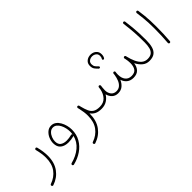

<svg xmlns="http://www.w3.org/2000/svg" viewBox="48 -1434 2516 2516"><g transform="rotate(-45 1305.5 -176.5)"><path d="M258.3 -252.9Q267.1 -256.3 273.7 -252Q280.3 -247.6 282.2 -240.7Q306.2 -147.9 306.2 -68.4Q306.2 57.1 246.1 139.2Q186 221.2 84 255.4Q76.2 257.8 69.8 254.2Q63.5 250.5 61.5 244.1Q58.6 235.8 62.3 229.5Q65.9 223.1 72.3 221.2Q164.1 189.9 217.5 117.9Q271 45.9 271 -68.4Q271 -106 264.9 -147Q258.8 -188 247.6 -231.9Q245.6 -240.2 249.3 -245.6Q252.9 -251 258.3 -252.9Z M614.7 -318.4Q652.8 -318.4 682.1 -297.1Q711.4 -275.9 731.2 -241.2Q751 -206.5 761.2 -166Q771.5 -125.5 771.5 -86.9Q771.5 2 731.4 71.3Q691.4 140.6 622.3 187.5Q553.2 234.4 465.8 255.4Q458.5 257.3 452.1 252.9Q445.8 248.5 444.3 242.2Q442.9 234.4 447.3 228.3Q451.7 222.2 458.5 220.2Q562.5 193.8 634.5 133.5Q706.5 73.2 728 -16.1Q725.6 -14.2 722.7 -13.2Q670.9 0.5 623 0.5Q553.7 0.5 512 -32.5Q470.2 -65.4 470.2 -134.8Q470.2 -177.2 488 -219.5Q505.9 -261.7 538.6 -290Q571.3 -318.4 614.7 -318.4ZM503.9 -135.3Q503.9 -81.1 536.1 -57.4Q568.4 -33.7 623 -33.7Q666 -33.7 713.9 -46.4Q726.1 -49.8 732.4 -38.6Q736.3 -62 736.3 -86.4Q736.3 -117.2 728.8 -151.4Q721.2 -185.5 705.8 -215.6Q690.4 -245.6 667.5 -264.6Q644.5 -283.7 614.3 -283.7Q581.1 -283.7 556.2 -260Q531.2 -236.3 517.6 -201.9Q503.9 -167.5 503.9 -135.3Z M1024.9 -232.4Q1023.4 -237.3 1025.4 -242.2Q1026.9 -246.6 1030.8 -250Q1034.2 -252.9 1038.6 -253.9Q1041.5 -254.4 1043.9 -253.9Q1056.6 -253.4 1060.1 -240.7Q1063.5 -226.6 1066.9 -212.9Q1080.1 -159.2 1097.7 -120.4Q1115.2 -81.5 1147.9 -60.5Q1180.7 -39.6 1239.7 -39.6H1240.2Q1257.8 -39.6 1257.8 -22Q1257.8 -4.4 1240.2 -4.4H1239.7Q1180.7 -4.4 1143.8 -23.4Q1106.9 -42.5 1084 -76.2Q1084 -72.3 1084 -68.4Q1084 57.1 1023.9 139.2Q963.9 221.2 861.8 255.4Q854 257.8 847.7 254.2Q841.3 250.5 839.4 244.1Q836.4 235.8 840.1 229.5Q843.8 223.1 850.1 221.2Q941.9 189.9 995.4 117.9Q1048.8 45.9 1048.8 -68.4Q1048.8 -101.1 1044.2 -136.5Q1039.6 -171.9 1030.8 -210Q1028.3 -219.7 1024.9 -232.4Z M1222.7 -22Q1222.7 -39.6 1240.2 -39.6Q1312 -39.6 1353.5 -84Q1395 -128.4 1407.7 -196.8Q1409.2 -209.5 1412.1 -229.5Q1413.1 -237.3 1419.4 -241.2Q1419.4 -241.7 1419.9 -242.2Q1420.4 -242.2 1420.9 -242.7Q1421.9 -243.2 1422.4 -243.2Q1422.4 -243.2 1422.9 -243.2Q1423.8 -244.1 1424.8 -244.1Q1424.8 -244.1 1425.3 -244.1Q1426.3 -244.6 1427.2 -244.6Q1427.2 -244.6 1427.7 -244.6Q1428.7 -244.6 1429.2 -244.6Q1429.7 -244.6 1429.2 -244.6Q1430.2 -244.6 1431.6 -244.6Q1433.6 -244.1 1435.5 -243.7Q1436 -243.7 1436 -243.2Q1437 -243.2 1437.5 -242.7Q1438 -242.2 1438.5 -242.2Q1439 -241.7 1439.9 -241.2Q1439.9 -241.2 1440.4 -240.7Q1440.9 -240.2 1441.4 -239.7Q1441.9 -239.3 1442.4 -238.8Q1442.9 -238.8 1442.9 -238.3Q1443.4 -237.8 1443.8 -236.8Q1444.3 -236.8 1444.3 -236.3Q1444.8 -235.8 1445.3 -234.9Q1445.3 -234.9 1445.3 -234.4Q1445.8 -233.4 1446.3 -232.4Q1446.3 -231.9 1446.8 -231.4Q1446.8 -231 1446.8 -230Q1447.8 -227.1 1447.3 -224.1L1446.8 -221.7Q1445.8 -208 1443.4 -194.3Q1440.4 -170.4 1440.4 -146Q1440.4 -96.7 1466.6 -63.2Q1492.7 -29.8 1540 -29.8Q1579.6 -29.8 1606.9 -52.5Q1634.3 -75.2 1650.4 -113.8Q1666.5 -152.3 1673.3 -199.2Q1674.3 -209.5 1675.8 -221.2L1676.3 -223.1Q1676.3 -223.1 1676.3 -223.6Q1676.8 -224.6 1676.8 -225.1Q1676.8 -225.6 1677.2 -226.6Q1677.7 -227.1 1677.7 -227.5Q1678.2 -228 1678.7 -228.5Q1679.2 -229.5 1679.7 -230.5Q1679.7 -230.5 1679.7 -230.5Q1686 -237.3 1695.3 -235.8Q1702.1 -235.4 1706.8 -229.7Q1711.4 -224.1 1710 -216.3L1709.5 -214.4Q1708.5 -205.1 1707.5 -196.3Q1706.1 -181.6 1706.1 -168.9Q1706.1 -106.9 1735.8 -68.8Q1765.6 -30.8 1821.3 -30.8Q1880.9 -30.8 1905.3 -66.4Q1929.7 -102.1 1929.7 -164.1Q1929.7 -203.1 1919.9 -247.6Q1918.5 -253.4 1917 -259.3Q1915 -267.1 1919.2 -272.9Q1923.3 -278.8 1929.7 -280.3Q1936.5 -282.7 1943.4 -278.8Q1950.2 -274.9 1952.1 -267.1Q1953.6 -260.3 1955.1 -253.9Q1968.8 -195.3 1991.2 -146.5Q2013.7 -97.7 2046.9 -68.6Q2080.1 -39.6 2127 -39.6H2127.4Q2145 -39.6 2145 -22Q2145 -4.4 2127.4 -4.4H2127Q2070.8 -4.4 2030.5 -38.6Q1990.2 -72.8 1962.9 -126.5Q1955.1 -66.4 1921.1 -31Q1887.2 4.4 1822.8 4.4Q1768.1 4.4 1732.2 -24.2Q1696.3 -52.7 1681.6 -100.6Q1661.1 -53.7 1626 -24.2Q1590.8 5.4 1538.1 5.4Q1487.3 5.4 1454.3 -25.1Q1421.4 -55.7 1410.2 -102.5Q1384.3 -58.6 1341.3 -31.5Q1298.3 -4.4 1240.2 -4.4Q1232.9 -4.4 1227.8 -9.5Q1222.7 -14.6 1222.7 -22ZM1527.3 -510.3Q1527.3 -549.8 1549.3 -574Q1571.3 -598.1 1604 -606.2Q1636.7 -614.3 1669.2 -606.2Q1701.7 -598.1 1723.6 -573.7Q1745.6 -549.3 1745.6 -508.8Q1745.6 -475.1 1730.5 -451.7Q1727.1 -446.3 1720.9 -444.1Q1714.8 -441.9 1708.5 -445.3Q1696.3 -452.1 1703.6 -465.8Q1709 -474.1 1712.2 -484.6Q1715.3 -495.1 1715.3 -508.8Q1715.3 -537.1 1699.5 -554.2Q1683.6 -571.3 1660.2 -577.1Q1636.7 -583 1613 -577.4Q1589.4 -571.8 1573.5 -554.9Q1557.6 -538.1 1557.6 -510.3Q1557.6 -480.5 1571.8 -461.7Q1585.9 -442.9 1606.9 -423.8Q1611.3 -419.4 1610.8 -413.1Q1610.4 -406.7 1606 -402.8Q1602.1 -398.4 1595.7 -399.2Q1589.4 -399.9 1584.5 -403.8Q1563.5 -423.3 1545.4 -447Q1527.3 -470.7 1527.3 -510.3Z M2109.9 -22Q2109.9 -39.6 2127.4 -39.6Q2177.7 -39.6 2205.1 -61.8Q2232.4 -84 2242.9 -125.2Q2253.4 -166.5 2253.4 -223.1Q2253.4 -276.4 2252.2 -320.1Q2251 -363.8 2248.3 -404.8Q2245.6 -445.8 2241 -490Q2236.3 -534.2 2229.5 -588.9Q2229 -596.2 2233.4 -602.3Q2237.8 -608.4 2244.6 -608.9Q2252 -609.9 2258.1 -605.2Q2264.2 -600.6 2264.6 -593.8Q2273.9 -523.4 2279.3 -467.8Q2284.7 -412.1 2286.9 -355.7Q2289.1 -299.3 2289.1 -227.1Q2289.1 -157.7 2274.9 -107.7Q2260.7 -57.6 2225.6 -31Q2190.4 -4.4 2127.4 -4.4Q2120.1 -4.4 2115 -9.5Q2109.9 -14.6 2109.9 -22Z M2451.2 -566.9Q2450.7 -574.2 2455.1 -580.3Q2459.5 -586.4 2466.8 -586.9Q2473.6 -587.9 2479.7 -583.3Q2485.8 -578.6 2486.3 -571.8Q2494.6 -512.2 2499.3 -465.6Q2503.9 -418.9 2506.1 -371.3Q2508.3 -323.7 2508.3 -260.3Q2508.3 -198.2 2506.1 -129.2Q2503.9 -60.1 2498.5 1Q2498 7.8 2492.2 12.7Q2486.3 17.6 2479 17.1Q2472.2 16.1 2467.3 10.7Q2462.4 5.4 2462.9 -2Q2468.3 -62 2470.7 -131.1Q2473.1 -200.2 2473.1 -261.7Q2473.1 -323.7 2470.9 -370.1Q2468.8 -416.5 2463.9 -462.2Q2459 -507.8 2451.2 -566.9Z"/></g></svg>

Font: Mikhak-FD ExtraLight
Style: Regular
Weight: 200
Designer: Amin Abedi
Version: Version 3.2